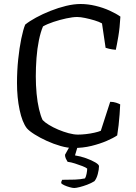

<svg xmlns="http://www.w3.org/2000/svg" viewBox="-20 -740 682 960"><path d="M346 0Q318 0 283 -10Q248 -20 214 -35.5Q180 -51 153 -68Q126 -85 114 -99Q91 -129 78 -190.5Q65 -252 65 -325Q65 -386 71 -443.5Q77 -501 86.5 -547Q96 -593 106 -617Q127 -634 160 -652Q193 -670 232 -685.5Q271 -701 310 -710.5Q349 -720 383 -720Q419 -720 457 -711Q495 -702 528 -687Q561 -672 582 -657Q579 -601 571.5 -557Q564 -513 559 -491Q538 -493 526 -496Q514 -499 508 -501L490 -623Q476 -631 453 -638Q430 -645 406 -650Q382 -655 366 -655Q344 -655 311.5 -648Q279 -641 247.5 -630.5Q216 -620 195 -608Q183 -580 174.5 -538.5Q166 -497 162.5 -450Q159 -403 159 -358Q159 -314 163 -271.5Q167 -229 175 -195Q183 -161 193 -140Q203 -129 224 -116Q245 -103 271 -92Q297 -81 323 -74Q349 -67 370 -67Q388 -67 410 -69.5Q432 -72 452 -76.5Q472 -81 484 -86L531 -231Q547 -231 560.5 -226.5Q574 -222 581 -218Q580 -195 578 -168Q576 -141 573 -114Q570 -87 566 -63Q547 -50 513.5 -35.5Q480 -21 437.5 -10.5Q395 0 346 0ZM351 200Q343 200 328.5 196Q314 192 302 186.5Q290 181 286 176Q286 169 288 165Q290 161 291 159Q327 159 354.5 158Q382 157 405 152Q410 144 413 128.5Q416 113 416 103Q409 97 392 90.5Q375 84 355 77.5Q335 71 318 69Q314 63 309.5 53.5Q305 44 305 34Q315 17 322.5 2.5Q330 -12 346 -37H377L355 37Q382 41 410 51Q438 61 456.5 72Q475 83 475 91Q475 107 469 130Q463 153 452 166Q436 176 416 183.5Q396 191 378 195.5Q360 200 351 200Z"/></svg>

Font: Texturina Medium 12pt Light
Style: Regular
Weight: 300
Version: Version 1.002